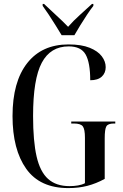

<svg xmlns="http://www.w3.org/2000/svg" viewBox="-20 -951 631 981"><path d="M329 10Q184 10 114 -88.5Q44 -187 44 -358Q44 -533 119 -628.5Q194 -724 330 -724Q396 -724 438 -707Q480 -690 500 -663.5Q520 -637 520 -608Q520 -578 500 -559.5Q480 -541 441 -541Q441 -631 417.5 -672.5Q394 -714 331 -714Q238 -714 193.5 -630.5Q149 -547 149 -358Q149 -230 167 -151.5Q185 -73 226 -36.5Q267 0 335 0Q358 0 378.5 -3.5Q399 -7 414 -15V-247Q414 -291 403 -305.5Q392 -320 357 -320H344V-330H569V-320H562Q532 -320 523.5 -305.5Q515 -291 515 -244V-37Q471 -13 426.5 -1.5Q382 10 329 10ZM295 -771Q281 -794 264 -821.5Q247 -849 229.5 -875.5Q212 -902 198 -921V-931H205Q233 -904 266 -874Q299 -844 328 -814Q355 -845 388 -874.5Q421 -904 450 -931H457V-921Q442 -902 424.5 -875.5Q407 -849 390 -821.5Q373 -794 360 -771Z"/></svg>

Font: Noto Serif Display ExtraCondensed Medium
Style: Regular
Weight: 500
Width: 2
Designer: Monotype Design Team
Foundry: Monotype Imaging Inc.
Version: Version 2.009